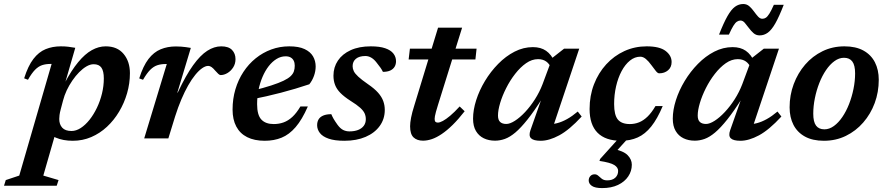

<svg xmlns="http://www.w3.org/2000/svg" viewBox="-100 -708 4545 982"><path d="M211 -150.5Q206 -132 204.5 -120Q203 -108 203 -99.5Q203 -72 218.2 -55Q233.5 -38 266 -38Q289 -38 312.8 -53.2Q336.5 -68.5 357.8 -95.2Q379 -122 395.5 -156.2Q412 -190.5 421.5 -229.2Q431 -268 431 -307Q431 -344 418.8 -361.8Q406.5 -379.5 379 -379.5Q361.5 -379.5 342.5 -368.5Q323.5 -357.5 305 -338.8Q286.5 -320 270 -296Q253.5 -272 241.2 -245.8Q229 -219.5 222.5 -194ZM135 -53H191.5L121.5 190L199.5 213L190 242H-79.5L-70.5 213L-1.5 190L164 -381Q163 -381 161.5 -381Q160 -381 158.5 -381Q134.5 -381 115.5 -374.8Q96.5 -368.5 79.2 -351Q62 -333.5 43 -300L23.5 -307.5Q43.5 -371 70.8 -406.5Q98 -442 133.2 -456.5Q168.5 -471 211 -471Q232 -471 248.8 -469Q265.5 -467 285 -463.5L231 -277L230 -281.5Q265 -348 299.8 -390Q334.5 -432 369.5 -451.5Q404.5 -471 440.5 -471Q500 -471 532.2 -432.2Q564.5 -393.5 564.5 -333.5Q564.5 -281.5 550 -231.2Q535.5 -181 509.2 -137Q483 -93 447 -59.5Q411 -26 366.8 -7Q322.5 12 272.5 12Q222.5 12 185 -4.2Q147.5 -20.5 135 -53Z M753 -380.5Q751.5 -380.5 749.8 -380.5Q748 -380.5 746.5 -380.5Q723 -380.5 704.2 -374.2Q685.5 -368 668.2 -350.8Q651 -333.5 631.5 -300L612 -307Q632 -370.5 659.2 -406Q686.5 -441.5 721.8 -456Q757 -470.5 799.5 -470.5Q814.5 -470.5 826.5 -469.5Q838.5 -468.5 850.5 -467Q862.5 -465.5 876 -463L806.5 -232.5L810 -236.5Q850.5 -322.5 887.5 -374Q924.5 -425.5 960 -448.2Q995.5 -471 1031.5 -471Q1069 -471 1086.8 -452.5Q1104.5 -434 1104.5 -405.5Q1104.5 -382 1092.8 -363.5Q1081 -345 1063.5 -334.5Q1046 -324 1028 -324Q1023.5 -324 1016.5 -330.2Q1009.5 -336.5 1000 -347.5Q991 -358.5 982.2 -364.8Q973.5 -371 965 -371Q951 -371 934 -359.2Q917 -347.5 898.8 -325.2Q880.5 -303 862.5 -271.2Q844.5 -239.5 827.5 -199.5Q810.5 -159.5 795.5 -112L761 0H637.5Z M1361 -420Q1336.5 -420 1314.5 -406.5Q1292.5 -393 1274.2 -369.5Q1256 -346 1242.8 -315Q1229.5 -284 1222.2 -248.2Q1215 -212.5 1215 -175.5Q1215 -119.5 1236.8 -96.5Q1258.5 -73.5 1300 -73.5Q1327 -73.5 1350.5 -82Q1374 -90.5 1395.2 -110Q1416.5 -129.5 1436.5 -163.5H1474.5Q1445 -96 1412 -57.8Q1379 -19.5 1340.2 -3.8Q1301.5 12 1254 12Q1201 12 1164.2 -6.5Q1127.5 -25 1108.5 -60.8Q1089.5 -96.5 1089.5 -147.5Q1089.5 -202.5 1104 -251.2Q1118.5 -300 1145 -340.2Q1171.5 -380.5 1207.8 -409.8Q1244 -439 1287.5 -455Q1331 -471 1379.5 -471Q1428 -471 1457.8 -457Q1487.5 -443 1501 -419.8Q1514.5 -396.5 1514.5 -368Q1514.5 -344 1505.8 -319.8Q1497 -295.5 1482 -277Q1447.5 -265.5 1411 -254.5Q1374.5 -243.5 1337 -233.8Q1299.5 -224 1262 -215.5Q1224.5 -207 1188.5 -200L1190.5 -244Q1248 -258 1287 -270.8Q1326 -283.5 1350 -295Q1374 -306.5 1386.5 -318.5Q1399 -330.5 1403.2 -343.5Q1407.5 -356.5 1407.5 -372Q1407.5 -387 1402.2 -397.5Q1397 -408 1386.8 -414Q1376.5 -420 1361 -420Z M1594.5 -124Q1599.5 -112 1606.2 -100.2Q1613 -88.5 1626.5 -69.5Q1640.5 -50.5 1655.2 -43.2Q1670 -36 1687 -36Q1712.5 -36 1731.2 -43.2Q1750 -50.5 1760.5 -64.5Q1771 -78.5 1771 -98.5Q1771 -114 1765 -127.8Q1759 -141.5 1742.2 -156.8Q1725.5 -172 1692.5 -192.5Q1660.5 -213 1641.2 -232.5Q1622 -252 1613.8 -273.5Q1605.5 -295 1605.5 -321Q1605.5 -364 1628.2 -398Q1651 -432 1693.8 -451.5Q1736.5 -471 1796.5 -471Q1842 -471 1870.2 -461.2Q1898.5 -451.5 1912 -434.2Q1925.5 -417 1925.5 -395Q1925.5 -378.5 1918 -366.2Q1910.5 -354 1895.8 -347.2Q1881 -340.5 1858.5 -340.5Q1853.5 -351 1846.2 -361.5Q1839 -372 1826 -388Q1813.5 -404.5 1799 -413Q1784.5 -421.5 1769 -421.5Q1737.5 -421.5 1720.5 -407.5Q1703.5 -393.5 1703.5 -369.5Q1703.5 -356.5 1709.5 -344Q1715.5 -331.5 1732.5 -315.8Q1749.5 -300 1782 -277.5Q1815 -255 1833.8 -233.8Q1852.5 -212.5 1860.2 -191Q1868 -169.5 1868 -146Q1868 -99.5 1842.2 -63.8Q1816.5 -28 1770 -8Q1723.5 12 1661.5 12Q1611.5 12 1580.8 1.2Q1550 -9.5 1536 -27.8Q1522 -46 1522 -67.5Q1522 -85 1529.5 -97.5Q1537 -110 1553.2 -117Q1569.5 -124 1594.5 -124Z M1990 -404 1996.5 -459H2337.5L2331.5 -404ZM2140.5 -172.5Q2133.5 -150.5 2129.8 -136.5Q2126 -122.5 2124.5 -114Q2123 -105.5 2123 -100Q2123 -89 2127.2 -85Q2131.5 -81 2139.5 -81Q2149.5 -81 2165.2 -89.5Q2181 -98 2202.5 -116Q2224 -134 2251 -163.5L2276.5 -139Q2244.5 -98 2215.2 -69.2Q2186 -40.5 2159.2 -22.5Q2132.5 -4.5 2108.8 3.5Q2085 11.5 2063.5 11.5Q2033 11.5 2015.2 -5.2Q1997.5 -22 1997.5 -62Q1997.5 -80 2002.5 -106.2Q2007.5 -132.5 2019 -168.5L2140.5 -566.5H2263.5Z M2613 -42 2671.5 -208H2675.5Q2632.5 -140 2598.2 -97Q2564 -54 2535.8 -30.2Q2507.5 -6.5 2482.2 2.5Q2457 11.5 2432 11.5Q2399.5 11.5 2374.2 -0.8Q2349 -13 2334.2 -38Q2319.5 -63 2319.5 -101Q2319.5 -145.5 2335.5 -195.8Q2351.5 -246 2380.5 -294Q2409.5 -342 2448 -381.2Q2486.5 -420.5 2531.8 -443.8Q2577 -467 2625.5 -467Q2666 -467 2693 -448.2Q2720 -429.5 2738 -390L2719.5 -358.5Q2710.5 -381.5 2693.5 -393.5Q2676.5 -405.5 2652 -405.5Q2620.5 -405.5 2590.8 -384.8Q2561 -364 2534.8 -330.2Q2508.5 -296.5 2488.8 -257.2Q2469 -218 2458 -181Q2447 -144 2447 -117Q2447 -94.5 2458 -84.2Q2469 -74 2489.5 -74Q2508 -74 2533.5 -90.2Q2559 -106.5 2585.8 -135Q2612.5 -163.5 2636 -200.2Q2659.5 -237 2675 -277.5L2725 -412L2785 -459H2862.5L2721 -36.5L2700 -72.5Q2723.5 -71.5 2748.5 -77.8Q2773.5 -84 2800 -98.8Q2826.5 -113.5 2855 -137.5L2875 -112Q2812 -43.5 2760.2 -15.8Q2708.5 12 2665.5 12Q2629 12 2616 -0.8Q2603 -13.5 2613 -42Z M2979.5 254Q2943.5 254 2927.2 242.8Q2911 231.5 2911 215Q2911 202 2919.2 192.8Q2927.5 183.5 2941.5 183.5Q2952 183.5 2960 191Q2968 198.5 2978.2 206.5Q2988.5 214.5 3006 214.5Q3032 214.5 3046.8 201Q3061.5 187.5 3061.5 166Q3061.5 148.5 3041.8 136Q3022 123.5 2966 115L2969.5 105L3084 -22H3131.5L3018.5 103L3031.5 52.5Q3088.5 63.5 3110 85.5Q3131.5 107.5 3131.5 134.5Q3131.5 167 3113.2 194.2Q3095 221.5 3061 237.8Q3027 254 2979.5 254ZM3175 -418Q3146.5 -418 3122 -398.2Q3097.5 -378.5 3079.2 -344.2Q3061 -310 3051 -266.5Q3041 -223 3041 -175.5Q3041 -119.5 3060.2 -96.5Q3079.5 -73.5 3121.5 -73.5Q3146.5 -73.5 3168.8 -82.5Q3191 -91.5 3211.8 -111.5Q3232.5 -131.5 3252.5 -165.5H3289.5Q3262 -100 3230.8 -61Q3199.5 -22 3161.5 -5Q3123.5 12 3076 12Q2997 12 2956.2 -29Q2915.5 -70 2915.5 -150.5Q2915.5 -218.5 2938 -276.8Q2960.5 -335 3000.5 -378.8Q3040.5 -422.5 3093.5 -446.8Q3146.5 -471 3207.5 -471Q3273.5 -471 3304.2 -447.5Q3335 -424 3335 -391Q3335 -364 3316.8 -348.5Q3298.5 -333 3272 -333Q3264.5 -332.5 3255 -344Q3245.5 -355.5 3231.5 -375Q3217.5 -394.5 3203.5 -406.2Q3189.5 -418 3175 -418Z M3634.5 -42 3693 -208H3697Q3654 -140 3619.8 -97Q3585.5 -54 3557.2 -30.2Q3529 -6.5 3503.8 2.5Q3478.5 11.5 3453.5 11.5Q3421 11.5 3395.8 -0.8Q3370.5 -13 3355.8 -38Q3341 -63 3341 -101Q3341 -145.5 3357 -195.8Q3373 -246 3402 -294Q3431 -342 3469.5 -381.2Q3508 -420.5 3553.2 -443.8Q3598.5 -467 3647 -467Q3687.5 -467 3714.5 -448.2Q3741.5 -429.5 3759.5 -390L3741 -358.5Q3732 -381.5 3715 -393.5Q3698 -405.5 3673.5 -405.5Q3642 -405.5 3612.2 -384.8Q3582.5 -364 3556.2 -330.2Q3530 -296.5 3510.2 -257.2Q3490.5 -218 3479.5 -181Q3468.5 -144 3468.5 -117Q3468.5 -94.5 3479.5 -84.2Q3490.5 -74 3511 -74Q3529.5 -74 3555 -90.2Q3580.5 -106.5 3607.2 -135Q3634 -163.5 3657.5 -200.2Q3681 -237 3696.5 -277.5L3746.5 -412L3806.5 -459H3884L3742.5 -36.5L3721.5 -72.5Q3745 -71.5 3770 -77.8Q3795 -84 3821.5 -98.8Q3848 -113.5 3876.5 -137.5L3896.5 -112Q3833.5 -43.5 3781.8 -15.8Q3730 12 3687 12Q3650.5 12 3637.5 -0.8Q3624.5 -13.5 3634.5 -42ZM3908.5 -683.5Q3885 -623 3865.8 -589Q3846.5 -555 3827.2 -541Q3808 -527 3785.5 -527Q3767 -527 3754 -538.5Q3741 -550 3730 -565Q3719 -580 3709 -591.5Q3699 -603 3687 -603Q3678 -603 3669.2 -597.2Q3660.5 -591.5 3651 -576.2Q3641.5 -561 3628 -531H3577.5Q3601.5 -592 3620.8 -625.8Q3640 -659.5 3659.2 -673.5Q3678.5 -687.5 3701.5 -687.5Q3719.5 -687.5 3732.5 -676Q3745.5 -664.5 3756.2 -649.5Q3767 -634.5 3777.2 -623.2Q3787.5 -612 3799 -612Q3809 -612 3817.2 -617.5Q3825.5 -623 3835.2 -638.5Q3845 -654 3858 -683.5Z M4219 -471Q4277 -471 4316 -449.5Q4355 -428 4374.8 -389.5Q4394.5 -351 4394.5 -300Q4394.5 -237 4373.8 -181Q4353 -125 4315.2 -81.5Q4277.5 -38 4226.2 -13Q4175 12 4114 12Q4056 12 4017 -9.5Q3978 -31 3958.2 -69.5Q3938.5 -108 3938.5 -159Q3938.5 -221.5 3959.5 -277.8Q3980.5 -334 4018 -377.5Q4055.5 -421 4106.8 -446Q4158 -471 4219 -471ZM4116.5 -46.5Q4141.5 -46.5 4165 -63.5Q4188.5 -80.5 4208.2 -109.5Q4228 -138.5 4242.5 -175.5Q4257 -212.5 4265.2 -253Q4273.5 -293.5 4273.5 -332.5Q4273.5 -374.5 4259.2 -393.5Q4245 -412.5 4216.5 -412.5Q4191.5 -412.5 4168 -395.5Q4144.5 -378.5 4124.8 -349.5Q4105 -320.5 4090.5 -283.5Q4076 -246.5 4067.8 -206Q4059.5 -165.5 4059.5 -126.5Q4059.5 -84.5 4073.8 -65.5Q4088 -46.5 4116.5 -46.5Z"/></svg>

Font: Newsreader SemiBold
Style: Italic
Weight: 600
Italic angle: -17°
Designer: Hugues Gentile
Foundry: Production Type
Version: Version 1.003